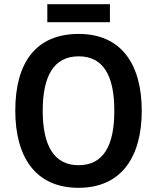

<svg xmlns="http://www.w3.org/2000/svg" viewBox="-20 -887 750 917"><path d="M505 -867H206V-781H505ZM657 -358C657 -579 560 -725 356 -725C151 -725 53 -587 53 -359C53 -139 148 10 355 10C560 10 657 -138 657 -358ZM184 -358C184 -524 237 -618 356 -618C474 -618 526 -525 526 -358C526 -191 474 -98 355 -98C238 -98 184 -192 184 -358Z"/></svg>

Font: Noto Sans Thai Looped SemiCondensed SemiBold
Style: Regular
Weight: 600
Width: 4
Designer: Sasikarn Vongin, Ben Mitchell
Foundry: The Fontpad Ltd
Version: Version 1.001